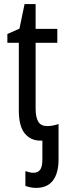

<svg xmlns="http://www.w3.org/2000/svg" viewBox="-20 -678 322 938"><path d="M156 240Q142 240 127.5 237Q113 234 104 230V158Q113 161 123 163.5Q133 166 143 166Q165 166 176 151.5Q187 137 187 100V9H177Q130 9 101 -26Q72 -61 72 -139V-469H16V-512L75 -538L100 -658H154V-537H260V-469H154V-148Q154 -105 167 -83.5Q180 -62 211 -62Q225 -62 239.5 -65Q254 -68 266 -72V101Q266 168 238.5 204Q211 240 156 240Z"/></svg>

Font: Avrile Sans Condensed
Style: Regular
Weight: 400
Width: 3
Designer: Monotype Design Team
Foundry: Monotype Imaging Inc.
Version: Version 2.001;September 10, 2019;FontCreator 11.5.0.2425 64-